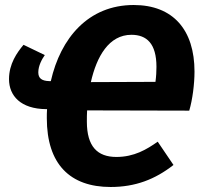

<svg xmlns="http://www.w3.org/2000/svg" viewBox="-20 -730 800 767"><path d="M736 -288C749 -332 757 -394 757 -444C757 -610 672 -710 514 -710C333 -710 222 -578 183 -406H176C147 -407 133 -417 133 -441C133 -467 147 -493 159 -510L74 -551C48 -520 16 -475 16 -414C16 -347 63 -295 164 -294H168C167 -282 167 -270 167 -258C167 -74 260 17 422 17C520 17 599 -13 673 -71L610 -164C566 -133 516 -103 445 -103C369 -103 327 -145 327 -244C327 -259 327 -274 328 -289ZM505 -591C566 -591 605 -556 605 -463C605 -445 604 -425 601 -403L343 -402C366 -504 415 -591 505 -591Z"/></svg>

Font: Fira Sans
Style: Bold Italic
Weight: 700
Italic angle: -8°
Designer: bBox Type GmbH & Carrois Corporate GbR & Edenspiekermann AG
Foundry: bBox Type GmbH & Carrois Corporate GbR & Edenspiekermann AG
Version: Version 4.301;PS 004.301;hotconv 1.0.88;makeotf.lib2.5.64775